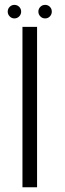

<svg xmlns="http://www.w3.org/2000/svg" viewBox="-20 -788 275 808"><path d="M74.5 0H136V-675H74.5ZM40.5 -710.5Q52.5 -710.5 60.8 -719Q69 -727.5 69 -739Q69 -751 60.8 -759.2Q52.5 -767.5 40.5 -767.5Q29 -767.5 20.8 -759.2Q12.5 -751 12.5 -739Q12.5 -727.5 20.8 -719Q29 -710.5 40.5 -710.5ZM170 -710.5Q182 -710.5 190 -719Q198 -727.5 198 -739Q198 -751 190 -759.2Q182 -767.5 170 -767.5Q158 -767.5 149.8 -759.2Q141.5 -751 141.5 -739Q141.5 -727.5 149.8 -719Q158 -710.5 170 -710.5Z"/></svg>

Font: Anybody UltraCondensed Thin Light
Style: Regular
Weight: 300
Version: Version 1.111